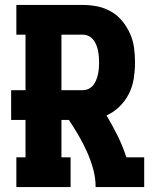

<svg xmlns="http://www.w3.org/2000/svg" viewBox="-20 -755 640 775"><path d="M46 0V-120H83V-271H25V-391H83V-615H46V-735H315Q345 -735 374 -729Q403 -723 429 -708Q455 -693 474 -669.5Q493 -646 505 -619Q517 -592 521 -562.5Q525 -533 525 -503Q525 -471 520 -438.5Q515 -406 500.5 -377Q486 -348 462.5 -325Q439 -302 410 -289Q434 -249 455 -206.5Q476 -164 490 -120H562V0H366Q366 -37 356 -73Q346 -109 331 -142.5Q316 -176 297 -208.5Q278 -241 258 -271H228V-120H265V0ZM228 -391H315Q327 -391 338 -396.5Q349 -402 356.5 -411.5Q364 -421 368.5 -432.5Q373 -444 375.5 -455.5Q378 -467 379 -479Q380 -491 380 -503Q380 -515 379 -527Q378 -539 375.5 -551Q373 -563 368.5 -574Q364 -585 356.5 -594.5Q349 -604 338 -609.5Q327 -615 315 -615H228Z"/></svg>

Font: Iosevka Curly Slab HvEx
Style: Regular
Weight: 900
Width: 7
Monospace: yes
Designer: Belleve Invis
Foundry: Belleve Invis
Version: Version 11.1.0; ttfautohint (v1.8.3)